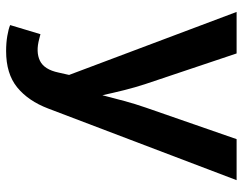

<svg xmlns="http://www.w3.org/2000/svg" viewBox="-103 -483 794 628"><g transform="rotate(90 294.0 -169.0)"><path d="M62 194.8 91.8 95.7 106.9 99.6Q149.9 111.3 178.7 97.4Q207.5 83.5 217.3 36.6L225.1 2L19 -545.9H154.8L254.4 -249Q266.1 -213.4 274.9 -178Q283.7 -142.6 291.5 -106.9Q300.8 -143.1 310.3 -178.5Q319.8 -213.9 332 -249L435.1 -545.9H569.3L335 70.3Q310.1 135.7 265.6 171.9Q221.2 208 147 208Q120.1 208 97.4 204.1Q74.7 200.2 62 194.8Z"/></g></svg>

Font: Inter-SemiBold
Style: Regular
Weight: 600
Designer: Rasmus Andersson
Foundry: rsms
Version: Version 4.000;git-a52131595